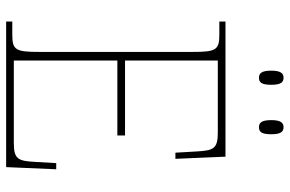

<svg xmlns="http://www.w3.org/2000/svg" viewBox="-179 -764 943 625"><g transform="rotate(90 292.5 -451.5)"><path d="M394 -823C409 -823 417 -831 417 -863C417 -894 409 -903 394 -903C380 -903 371 -894 371 -863C371 -831 380 -823 394 -823ZM233 -823C248 -823 256 -831 256 -863C256 -894 248 -903 233 -903C219 -903 210 -894 210 -863C210 -831 219 -823 233 -823ZM50 0H524L531 -163H511L507 -94C504 -39 498 -25 446 -25H177V-362H421V-387H177V-689H412C464 -689 470 -675 473 -620L477 -551H497L490 -714H50V-694H93C143 -694 149 -683 149 -606V-108C149 -31 143 -20 93 -20H50Z"/></g></svg>

Font: Noto Serif Gurmukhi Thin
Style: Regular
Weight: 100
Designer: Vaibhav Singh and the Monotype Design Team
Foundry: Monotype Imaging Inc.
Version: Version 2.004